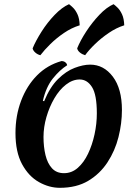

<svg xmlns="http://www.w3.org/2000/svg" viewBox="-20 -883 657 918"><path d="M266 15Q215 15 166 -12.5Q117 -40 85.5 -98Q54 -156 54 -247Q54 -330 81 -401.5Q108 -473 157 -522.5Q206 -572 274 -591Q285 -591 292.5 -585Q300 -579 301 -571Q266 -549 233 -508Q200 -467 185 -401L191 -399Q219 -467 257.5 -505Q296 -543 337 -558.5Q378 -574 411 -574Q476 -574 519.5 -516.5Q563 -459 563 -357Q563 -293 546.5 -227.5Q530 -162 494 -107Q458 -52 402 -18.5Q346 15 266 15ZM286 -55Q323 -55 352 -80.5Q381 -106 401 -148Q421 -190 432 -240.5Q443 -291 443 -341Q443 -430 420 -466.5Q397 -503 361 -503Q327 -503 295.5 -478.5Q264 -454 240 -413Q216 -372 202 -323.5Q188 -275 188 -228Q188 -181 197.5 -141.5Q207 -102 228.5 -78.5Q250 -55 286 -55ZM136 -652Q151 -688 178.5 -731.5Q206 -775 241 -811.5Q276 -848 310 -863Q317 -858 329 -846.5Q341 -835 350.5 -814.5Q360 -794 361 -762Q322 -750 286 -725.5Q250 -701 221 -672.5Q192 -644 173 -619Q160 -622 149 -631.5Q138 -641 136 -652ZM349 -652Q364 -689 392 -732Q420 -775 454.5 -811.5Q489 -848 523 -863Q530 -858 542 -846.5Q554 -835 563.5 -814.5Q573 -794 574 -762Q536 -750 500 -725.5Q464 -701 434.5 -672.5Q405 -644 387 -619Q373 -623 362 -632Q351 -641 349 -652Z"/></svg>

Font: Merienda SemiBold
Style: Regular
Weight: 600
Designer: Eduardo Rodriguez Tunni
Foundry: Eduardo Rodriguez Tunni
Version: Version 2.001; ttfautohint (v1.8.4.7-5d5b)